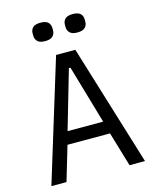

<svg xmlns="http://www.w3.org/2000/svg" viewBox="-130 -981 860 1068"><g transform="rotate(-15 300.0 -447.0)"><path d="M481 0 422 -199H177L118 0H31L245 -698H356L570 0ZM304 -609H295L197 -272H402ZM207 -788Q176 -788 163 -801.5Q150 -815 150 -834V-848Q150 -868 163 -881Q176 -894 207 -894Q238 -894 251 -881Q264 -868 264 -848V-834Q264 -815 251 -801.5Q238 -788 207 -788ZM393 -788Q362 -788 349 -801.5Q336 -815 336 -834V-848Q336 -868 349 -881Q362 -894 393 -894Q424 -894 437 -881Q450 -868 450 -848V-834Q450 -815 437 -801.5Q424 -788 393 -788Z"/></g></svg>

Font: Lilex
Style: Regular
Weight: 400
Monospace: yes
Designer: Mike Abbink, Paul van der Laan, Pieter van Rosmalen, Mikhael Khrustik
Foundry: Mikhael Khrustik
Version: Version 2.510